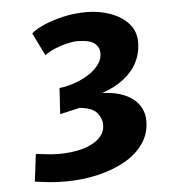

<svg xmlns="http://www.w3.org/2000/svg" viewBox="-45 -603 589 651"><g transform="rotate(-5 249.0 -278.0)"><path d="M151 5Q120 5 95 2.2Q70 -0.5 48.5 -3.5L60 -97Q77.5 -95 97.2 -92.5Q117 -90 137.5 -90Q183.5 -90 219.2 -100Q255 -110 275.5 -129.5Q296 -149 296 -176Q296 -197.5 280.2 -216.5Q264.5 -235.5 221.5 -239.5L154 -224L159.5 -312.5Q186.5 -315.5 213 -325Q239.5 -334.5 260.8 -348.2Q282 -362 295 -379.8Q308 -397.5 308 -418Q308 -439.5 290.8 -452.5Q273.5 -465.5 234 -465.5Q219 -465.5 198.5 -460.8Q178 -456 157.5 -447.5Q137 -439 121.5 -427.5L83.5 -505Q96 -517 125 -530Q154 -543 192.5 -552Q231 -561 272.5 -561Q316 -561 354 -547.2Q392 -533.5 415.2 -507.8Q438.5 -482 438.5 -445Q438.5 -407 422.2 -375.5Q406 -344 375.5 -320.8Q345 -297.5 302.5 -283Q346.5 -281.5 378 -268Q409.5 -254.5 426.2 -230.8Q443 -207 443 -175.5Q443 -133.5 420.2 -100Q397.5 -66.5 357 -43.2Q316.5 -20 263.5 -7.5Q210.5 5 151 5Z"/></g></svg>

Font: Merriweather Sans SemiBold
Style: Italic
Weight: 600
Italic angle: -7.5°
Designer: Eben Sorkin
Foundry: Eben Sorkin
Version: Version 2.001